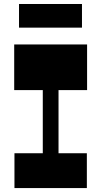

<svg xmlns="http://www.w3.org/2000/svg" viewBox="-20 -956 515 976"><path d="M197.5 -133.7V-543H277.5V-133.7ZM53.5 0V-177H421.5V0ZM52.2 -498V-730H422.7V-498ZM76.7 -815.5V-935.7H396.7V-815.5Z"/></svg>

Font: Savate ExtraLight
Style: Regular
Weight: 200
Designer: Max Esnée
Foundry: Plomb Type
Version: Version 2.000